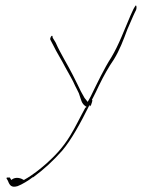

<svg xmlns="http://www.w3.org/2000/svg" viewBox="-20 -537 531 718"><path d="M6 127C5 128 3 129 5 131L10 140C16 156 23 166 46 159C62 153 87 138 102 126H104C146 95 178 65 212 27C247 -14 281 -77 312 -139L314 -145L316 -139C320 -142 322 -147 324 -155C324 -155 326 -162 325 -163H324L325 -167L326 -168C335 -185 342 -200 350 -217C368 -254 386 -286 406 -315C427 -349 441 -386 457 -429L458 -431L478 -477C482 -485 485 -493 489 -500C492 -509 490 -517 488 -517C485 -514 479 -503 479 -503L468 -479C445 -426 425 -370 396 -322C370 -282 344 -227 319 -176L308 -156L296 -171C286 -188 278 -203 269 -223L253 -255C233 -295 207 -335 188 -378L177 -396C177 -413 166 -396 168 -389L178 -370C193 -339 208 -317 225 -284L245 -248C251 -238 256 -227 261 -216C266 -206 271 -197 275 -188C284 -163 284 -150 301 -139L304 -137L299 -134C279 -98 263 -63 242 -29C214 17 184 47 153 75C130 95 102 118 71 135L70 136H69C61 131 40 121 22 136L17 127ZM489 -500Z"/></svg>

Font: Stray Cat
Style: HlCnObl
Weight: 100
Version: Version 1.0